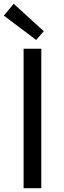

<svg xmlns="http://www.w3.org/2000/svg" viewBox="-24 -989 337 1009"><path d="M193 0H100V-733H193ZM166 -779 -4 -907 48 -969 206 -825Z"/></svg>

Font: Source Han Sans & Saira Hybrid
Style: Regular
Weight: 400
Designer: Ryoko NISHIZUKA 西塚涼子 (kana & ideographs); Paul D. Hunt (Latin, Greek & Cyrillic); Wenlong ZHANG 张文龙 (bopomofo); Sandoll 
Foundry: Adobe Systems Incorporated
Version: Version 1.00;August 2, 2021;FontCreator 13.0.0.2675 64-bit